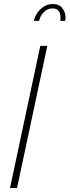

<svg xmlns="http://www.w3.org/2000/svg" viewBox="-20 -938 347 958"><path d="M181 -709H216L65 0H30ZM149 -834Q154 -856 167.5 -875.5Q181 -895 201 -906.5Q221 -918 244 -918Q275 -918 291 -897.5Q307 -877 307 -851Q307 -846 306.5 -842Q306 -838 305 -834H281Q281 -838 281.5 -841.5Q282 -845 282 -849Q282 -896 242 -896Q216 -896 198 -877Q180 -858 175 -834Z"/></svg>

Font: Raleway Thin ExtraLight
Style: Italic
Weight: 250
Italic angle: -12°
Version: Version 4.026